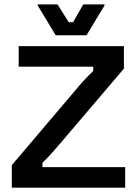

<svg xmlns="http://www.w3.org/2000/svg" viewBox="-20 -862 632 882"><path d="M34.2 0V-103.3L325 -445.8Q343.3 -468.3 363.8 -490.8Q384.2 -513.3 408.3 -535.8V-555.8H65.8V-650H549.2V-546.7L257.5 -204.2Q238.3 -181.7 218.3 -159.2Q198.3 -136.7 175 -114.2V-94.2H555V0ZM235.8 -700 153.3 -836.7V-841.7H244.2L295.8 -760H315.8L362.5 -841.7H460V-836.7L377.5 -700Z"/></svg>

Font: Familjen Grotesk GF Medium
Style: Regular
Weight: 500
Designer: Anders Wikstroem, Jonas Baeckman, Matilda Gysing, Kristian Moeller
Foundry: Familjen STHLM AB
Version: Version 2.000; Beta; Release 4; Build 6